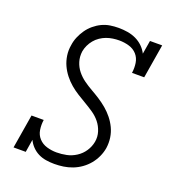

<svg xmlns="http://www.w3.org/2000/svg" viewBox="-136 -849 872 962"><g transform="rotate(20 300.0 -367.5)"><path d="M262 8Q262 8 262 8Q262 8 261 8Q239 8 217 4.5Q195 1 176 -8.5Q157 -18 142 -33.5Q127 -49 118 -68L107 0H42L72 -181H137Q133 -154 137 -128Q141 -102 158 -83.5Q175 -65 200.5 -57.5Q226 -50 252 -50Q279 -50 305.5 -55.5Q332 -61 356 -76.5Q380 -92 395.5 -115.5Q411 -139 416 -166Q421 -194 412.5 -220.5Q404 -247 387.5 -267.5Q371 -288 349 -303Q327 -318 304 -331.5Q281 -345 258.5 -359Q236 -373 216 -390Q196 -407 179.5 -428Q163 -449 152 -473Q141 -497 137 -524.5Q133 -552 138 -580Q141 -603 150 -624.5Q159 -646 172.5 -665.5Q186 -685 204.5 -700.5Q223 -716 244 -726Q265 -736 287.5 -739.5Q310 -743 333 -743Q357 -743 381 -739Q405 -735 426 -725Q447 -715 463.5 -699Q480 -683 490 -663L502 -735H567L537 -554H472Q476 -581 472 -607Q468 -633 451.5 -651.5Q435 -670 409.5 -677.5Q384 -685 357 -685Q341 -685 323.5 -682.5Q306 -680 289.5 -674Q273 -668 257.5 -657.5Q242 -647 230.5 -633Q219 -619 211.5 -603Q204 -587 201 -570Q197 -541 205 -515Q213 -489 229.5 -468.5Q246 -448 267.5 -432.5Q289 -417 312 -404Q335 -391 357.5 -376.5Q380 -362 400 -345Q420 -328 436.5 -307.5Q453 -287 464.5 -263Q476 -239 480 -212Q484 -185 480 -156Q476 -132 465.5 -109Q455 -86 439 -66.5Q423 -47 402 -32Q381 -17 357.5 -8Q334 1 310 4.5Q286 8 262 8Z"/></g></svg>

Font: Iosevka Slab Light Extended
Style: Italic
Weight: 300
Width: 7
Italic angle: -9°
Monospace: yes
Designer: Belleve Invis
Foundry: Belleve Invis
Version: Version 11.1.0; ttfautohint (v1.8.3)